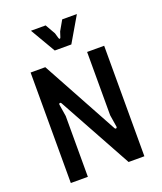

<svg xmlns="http://www.w3.org/2000/svg" viewBox="-166 -1038 962 1143"><g transform="rotate(-20 315.0 -466.5)"><path d="M82 0H190V-385L178 -460C176 -470 187 -475 193 -464L448 0H548V-700H440V-299L452 -224C454 -214 444 -208 438 -218L175 -700H82ZM262 -774H367L460 -933H367L331 -870L320 -836C317 -827 311 -827 308 -836L298 -870L262 -933H169Z"/></g></svg>

Font: Finlandica Medium
Style: Regular
Weight: 500
Designer: Niklas Ekholm, Juho Hiilivirta, Jaakko Suomalainen
Foundry: Helsinki Type Studio
Version: Version 2.000;Glyphs 3.2 (3202)